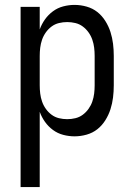

<svg xmlns="http://www.w3.org/2000/svg" viewBox="-20 -548 540 783"><path d="M64 215V-520H142V-428Q150 -450 163.5 -469Q177 -488 196 -502Q215 -516 238 -522Q261 -528 284 -528Q309 -528 333.5 -521Q358 -514 377 -499Q396 -484 409.5 -462.5Q423 -441 430.5 -417.5Q438 -394 441 -369.5Q444 -345 444 -320V-200Q444 -175 441 -150.5Q438 -126 430.5 -102.5Q423 -79 409.5 -57.5Q396 -36 377 -21Q358 -6 333.5 1Q309 8 284 8Q261 8 238 2Q215 -4 196 -18Q177 -32 163.5 -51Q150 -70 142 -92V215ZM254 -62Q271 -62 287.5 -66Q304 -70 317.5 -80Q331 -90 341 -104Q351 -118 356.5 -134Q362 -150 364 -166.5Q366 -183 366 -200V-320Q366 -337 364 -353.5Q362 -370 356.5 -386Q351 -402 341 -416Q331 -430 317.5 -440Q304 -450 287.5 -454Q271 -458 254 -458Q237 -458 220.5 -454Q204 -450 190.5 -440Q177 -430 167 -416Q157 -402 151.5 -386Q146 -370 144 -353.5Q142 -337 142 -320V-200Q142 -183 144 -166.5Q146 -150 151.5 -134Q157 -118 167 -104Q177 -90 190.5 -80Q204 -70 220.5 -66Q237 -62 254 -62Z"/></svg>

Font: Iosevka MaddieWtf
Style: Regular
Weight: 400
Monospace: yes
Designer: Belleve Invis
Foundry: Belleve Invis
Version: Version 31.3.0; ttfautohint (v1.8.3)